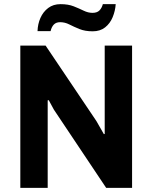

<svg xmlns="http://www.w3.org/2000/svg" viewBox="-20 -906 735 926"><path d="M78 0V-686H200L445 -322L481 -259L485 -260V-686H617V0H492L240 -377L215 -423L210 -422V0ZM161 -756Q162 -790 175 -819.5Q188 -849 212.5 -867.5Q237 -886 272 -886Q309 -886 335.5 -875.5Q362 -865 383.5 -854.5Q405 -844 426 -844Q448 -844 459.5 -855.5Q471 -867 476 -886H538Q536 -854 523.5 -823.5Q511 -793 487 -774Q463 -755 427 -755Q390 -755 363 -766Q336 -777 314.5 -788Q293 -799 270 -799Q251 -799 240 -788Q229 -777 224 -756Z"/></svg>

Font: Chivo SemiBold
Style: Regular
Weight: 600
Designer: Hector Gatti
Foundry: Omnibus-Type
Version: Version 2.002